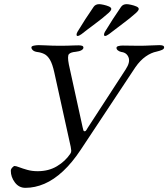

<svg xmlns="http://www.w3.org/2000/svg" viewBox="-20 -870 809 923"><path d="M102 33Q71 33 51.5 7Q32 -19 32 -49Q32 -57 39 -64.5Q46 -72 50 -72Q57 -72 72.5 -66Q88 -60 111 -53.5Q134 -47 161 -47Q214 -47 254 -71Q294 -95 318 -131Q323 -138 322.5 -146Q322 -154 320 -164L241 -522Q232 -563 220 -583Q208 -603 192.5 -610.5Q177 -618 159 -620Q145 -622 138 -628.5Q131 -635 131 -642Q131 -648 142.5 -650.5Q154 -653 166 -653Q180 -653 197 -652Q214 -651 233 -650.5Q252 -650 273 -650Q290 -650 305.5 -650.5Q321 -651 334.5 -651.5Q348 -652 358 -652Q370 -652 375.5 -649.5Q381 -647 381 -641Q381 -634 371.5 -628.5Q362 -623 344 -621Q320 -619 311.5 -610Q303 -601 311 -560L377 -259Q379 -251 380.5 -245Q382 -239 387 -239Q392 -239 395 -244.5Q398 -250 402 -256L584 -536Q607 -571 598 -594Q589 -617 564 -620Q554 -622 547 -627.5Q540 -633 540 -640Q540 -646 549 -648.5Q558 -651 570 -651Q591 -651 608.5 -650.5Q626 -650 648 -650Q677 -650 703.5 -651.5Q730 -653 746 -653Q758 -653 763.5 -650.5Q769 -648 769 -642Q769 -635 759.5 -630.5Q750 -626 733 -622Q707 -617 680.5 -598.5Q654 -580 631 -547L368 -150Q327 -88 283 -47Q239 -6 193.5 13.5Q148 33 102 33ZM486 -697Q480 -697 480 -703Q480 -710 485 -718Q503 -748 522.5 -778Q542 -808 562 -837Q571 -850 589 -850Q596 -850 610 -847Q624 -844 635.5 -839Q647 -834 647 -827Q647 -820 634 -808Q605 -782 569 -755.5Q533 -729 504 -706Q497 -701 492.5 -699Q488 -697 486 -697ZM354 -697Q348 -697 348 -703Q348 -710 353 -718Q371 -748 390.5 -778Q410 -808 430 -837Q439 -850 457 -850Q464 -850 478 -847Q492 -844 503.5 -839Q515 -834 515 -827Q515 -820 502 -808Q473 -782 437 -755.5Q401 -729 372 -706Q365 -701 360.5 -699Q356 -697 354 -697Z"/></svg>

Font: EB Garamond
Style: Italic
Weight: 400
Italic angle: -17.2°
Designer: Georg Duffner and Octavio Pardo
Foundry: Georg Duffner
Version: Version 1.001